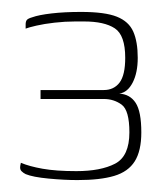

<svg xmlns="http://www.w3.org/2000/svg" viewBox="-20 -558 281 322"><path d="M110 -256Q88 -256 61.5 -258.5Q35 -261 23 -266Q19 -268 16 -271Q13 -274 14 -280L15 -285Q29 -279 51.5 -275Q74 -271 108 -271Q149 -271 173 -283.5Q197 -296 197 -336Q197 -373 184 -382.5Q171 -392 154 -392H48V-407H154Q171 -407 180.5 -419.5Q190 -432 190 -461Q190 -499 172.5 -510.5Q155 -522 121 -522Q117 -522 113.5 -522Q110 -522 106 -522Q89 -522 71.5 -520Q54 -518 41 -515Q28 -512 23 -510V-517Q23 -522 25 -524.5Q27 -527 34 -529Q45 -533 66.5 -535.5Q88 -538 116 -538Q156 -538 176 -530Q196 -522 203.5 -505Q211 -488 211 -461Q211 -436 202.5 -419.5Q194 -403 180 -401Q198 -400 207.5 -385.5Q217 -371 217 -336Q217 -305 206 -287.5Q195 -270 171.5 -263Q148 -256 110 -256Z"/></svg>

Font: Genos Thin Thin
Style: Regular
Weight: 250
Version: Version 1.010